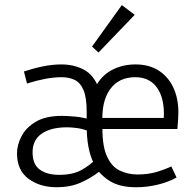

<svg xmlns="http://www.w3.org/2000/svg" viewBox="-20 -747 782 771"><path d="M207.5 4.9Q140.1 4.9 94.2 -29.3Q48.3 -63.5 48.3 -131.3Q48.3 -164.1 65.9 -199Q83.5 -233.9 123.3 -257.8Q163.1 -281.7 229 -281.7Q250 -281.7 283.4 -278.6Q316.9 -275.4 353.5 -263.7L328.1 -251.5V-297.4Q328.1 -354 315.7 -384.3Q303.2 -414.6 280.5 -425.8Q257.8 -437 227.1 -437Q197.3 -437 160.9 -430.2Q124.5 -423.3 88.4 -411.6L76.2 -460Q114.3 -472.7 152.6 -480.5Q190.9 -488.3 226.6 -488.3Q277.3 -488.3 317.1 -467Q356.9 -445.8 376 -393.6L361.8 -395.5Q386.2 -442.9 428.7 -465.6Q471.2 -488.3 524.4 -488.3Q578.1 -488.3 616.5 -464.1Q654.8 -439.9 675.5 -396.5Q696.3 -353 696.3 -294.9Q696.3 -284.2 695.3 -267.3Q694.3 -250.5 692.4 -229H381.3V-273.4H637.7Q641.6 -349.1 611.8 -393.1Q582 -437 523.4 -437Q456.1 -437 421.4 -387.5Q386.7 -337.9 391.6 -253.4Q388.7 -167.5 408 -122.8Q427.2 -78.1 460.4 -62.3Q493.7 -46.4 531.7 -46.4Q572.3 -46.4 604.7 -55.4Q637.2 -64.5 668 -78.6L689 -34.2Q656.7 -16.1 614 -5.6Q571.3 4.9 526.4 4.9Q493.2 4.9 466.6 -1.5Q439.9 -7.8 418.2 -21.7Q396.5 -35.6 377.4 -57.1Q345.2 -31.7 303.5 -13.4Q261.7 4.9 207.5 4.9ZM217.3 -44.9Q271.5 -44.9 305.9 -63.7Q340.3 -82.5 364.7 -107.9L357.9 -88.4Q342.3 -118.2 335 -158Q327.6 -197.8 328.1 -248.5L345.7 -216.8Q316.9 -228.5 293 -232.2Q269 -235.8 249.5 -235.8Q184.6 -235.8 147.7 -210.4Q110.8 -185.1 110.8 -135.7Q110.8 -86.9 139.9 -65.9Q168.9 -44.9 217.3 -44.9ZM375.5 -536.1 349.6 -560.1 469.2 -726.6 521 -687.5Z"/></svg>

Font: Anaheim
Style: Regular
Weight: 400
Designer: Vernon Adams
Foundry: Vernon Adams
Version: Version 2.001